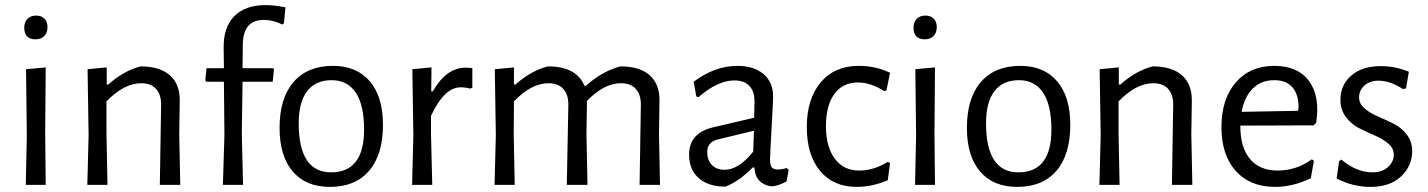

<svg xmlns="http://www.w3.org/2000/svg" viewBox="-20 -724 5593 752"><path d="M122 -663Q142 -663 154 -651Q166 -639 166 -618Q166 -596 153.5 -583Q141 -570 119 -570Q75 -570 75 -616Q75 -637 87.5 -650Q100 -663 122 -663ZM81 0 85 -194 82 -453 159 -460 157 -201 159 0Z M398 -460V-393H404Q466 -448 531 -464Q606 -464 645.5 -429Q685 -394 684 -329L682 -199L686 0H606L611 -311Q612 -352 592 -375Q572 -398 533 -398Q466 -398 397 -327V-201L401 0H322L327 -194L323 -453Z M1050 -457 1053 -451 1048 -404H930L927 -201L932 0H853L859 -195L857 -404H788L784 -410L789 -457H857L856 -537Q855 -618 898 -661Q941 -704 1020 -704Q1056 -704 1098 -695L1092 -633L1086 -628Q1050 -646 1013 -646Q932 -646 931 -549L930 -457Z M1284 -466Q1377 -466 1428.5 -405.5Q1480 -345 1480 -235Q1480 -119 1426 -55.5Q1372 8 1272 8Q1178 8 1126.5 -52.5Q1075 -113 1075 -223Q1075 -339 1129.5 -402.5Q1184 -466 1284 -466ZM1279 -410Q1216 -410 1183 -367Q1150 -324 1150 -241Q1150 -49 1277 -49Q1406 -49 1406 -217Q1406 -312 1373.5 -361Q1341 -410 1279 -410Z M1670 -460 1669 -366H1675Q1728 -459 1804 -459Q1816 -459 1830 -457V-380L1821 -377Q1804 -382 1784 -382Q1720 -382 1668 -270V-201L1673 0H1594L1599 -194L1595 -453Z M1993 -460V-393H1999Q2061 -448 2126 -464Q2238 -464 2269 -388H2275Q2338 -445 2410 -464Q2486 -464 2525 -429Q2564 -394 2563 -329L2561 -199L2565 0H2485L2490 -311Q2491 -352 2471 -375Q2451 -398 2412 -398Q2346 -398 2279 -329L2277 -199L2281 0H2200L2206 -311Q2207 -352 2187 -375Q2167 -398 2128 -398Q2061 -398 1993 -327L1992 -201L1996 0H1917L1922 -194L1918 -453Z M2868 -466Q2933 -466 2970.5 -434Q3008 -402 3008 -346Q3008 -328 3002 -222Q2996 -116 2996 -99Q2996 -77 3003 -68.5Q3010 -60 3027 -60Q3042 -60 3061 -66L3069 -59L3061 -14Q3032 3 3004 6Q2973 3 2954.5 -16Q2936 -35 2935 -68H2928Q2874 -13 2821 7Q2754 7 2716.5 -26.5Q2679 -60 2679 -118Q2679 -203 2772 -225L2934 -263L2935 -328Q2935 -367 2914.5 -388Q2894 -409 2856 -409Q2791 -409 2715 -343L2707 -347L2697 -404Q2780 -466 2868 -466ZM2933 -212 2788 -177Q2750 -166 2750 -129Q2750 -96 2768.5 -77.5Q2787 -59 2818 -59Q2873 -59 2930 -130Z M3343 -466Q3410 -466 3466 -439L3452 -370L3443 -367Q3391 -401 3340 -401Q3281 -401 3248 -356Q3215 -311 3215 -230Q3215 -149 3249.5 -102.5Q3284 -56 3345 -56Q3402 -56 3457 -90L3466 -85L3457 -18Q3396 8 3335 8Q3244 8 3192 -54.5Q3140 -117 3140 -226Q3140 -337 3194.5 -401.5Q3249 -466 3343 -466Z M3605 -663Q3625 -663 3637 -651Q3649 -639 3649 -618Q3649 -596 3636.5 -583Q3624 -570 3602 -570Q3558 -570 3558 -616Q3558 -637 3570.5 -650Q3583 -663 3605 -663ZM3564 0 3568 -194 3565 -453 3642 -460 3640 -201 3642 0Z M3976 -466Q4069 -466 4120.5 -405.5Q4172 -345 4172 -235Q4172 -119 4118 -55.5Q4064 8 3964 8Q3870 8 3818.5 -52.5Q3767 -113 3767 -223Q3767 -339 3821.5 -402.5Q3876 -466 3976 -466ZM3971 -410Q3908 -410 3875 -367Q3842 -324 3842 -241Q3842 -49 3969 -49Q4098 -49 4098 -217Q4098 -312 4065.5 -361Q4033 -410 3971 -410Z M4362 -460V-393H4368Q4430 -448 4495 -464Q4570 -464 4609.5 -429Q4649 -394 4648 -329L4646 -199L4650 0H4570L4575 -311Q4576 -352 4556 -375Q4536 -398 4497 -398Q4430 -398 4361 -327V-201L4365 0H4286L4291 -194L4287 -453Z M4974 8Q4876 8 4820 -54.5Q4764 -117 4764 -226Q4764 -336 4820 -401Q4876 -466 4971 -466Q5063 -466 5107 -406.5Q5151 -347 5135 -243L5125 -233L4838 -232V-230Q4838 -146 4876 -101Q4914 -56 4984 -56Q5057 -56 5118 -100L5126 -94L5114 -26Q5044 8 4974 8ZM4971 -410Q4920 -410 4887 -377.5Q4854 -345 4843 -286L5064 -290L5066 -304Q5066 -355 5041.5 -382.5Q5017 -410 4971 -410Z M5388 -465Q5445 -465 5498 -443L5487 -378L5475 -375Q5425 -408 5379 -408Q5345 -408 5324 -389Q5303 -370 5303 -343Q5303 -318 5324.5 -299.5Q5346 -281 5376.5 -268Q5407 -255 5437.5 -240Q5468 -225 5489.5 -197.5Q5511 -170 5511 -132Q5511 -74 5467.5 -33Q5424 8 5348 8Q5278 8 5215 -25L5225 -93L5234 -99Q5292 -49 5356 -49Q5393 -49 5416 -69.5Q5439 -90 5439 -118Q5439 -143 5417.5 -161.5Q5396 -180 5365.5 -193Q5335 -206 5304 -221.5Q5273 -237 5251.5 -265.5Q5230 -294 5230 -333Q5230 -391 5272.5 -428Q5315 -465 5388 -465Z"/></svg>

Font: Alegreya Sans SC
Style: Regular
Weight: 400
Designer: Juan Pablo del Peral
Foundry: Huerta Tipografica
Version: Version 2.007